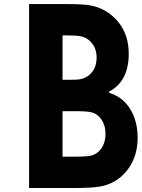

<svg xmlns="http://www.w3.org/2000/svg" viewBox="-20 -937 707 957"><path d="M320.3 -539.1Q369.1 -539.1 384.1 -543Q419.3 -551.4 440.4 -579.8Q461.6 -608.1 461.6 -649.7Q461.6 -690.8 440.1 -719.4Q418.6 -748 384.1 -755.9Q363.3 -760.4 320.3 -760.4H291.7V-539.1ZM524.1 -474Q591.1 -454.4 628.6 -394.2Q666 -334 666 -250Q666 -158.9 618.2 -94.1Q570.3 -29.3 494.1 -10.4Q452.5 0 355.5 0H125V-916.7H320.3Q404.3 -916.7 440.1 -908.2Q520.2 -889.3 571 -825.5Q621.7 -761.7 621.7 -669.3Q621.7 -531.9 524.1 -480.5ZM291.7 -382.8V-156.2H356.1Q414.7 -156.2 434.2 -161.5Q466.8 -169.9 486.3 -198.9Q505.9 -227.9 505.9 -269.5Q505.9 -311.2 486.3 -340.5Q466.8 -369.8 434.2 -377.6Q412.1 -382.8 356.1 -382.8Z"/></svg>

Font: TypoPRO Monoid
Style: Bold
Weight: 700
Width: 4
Monospace: yes
Designer: Andreas Larsen (@larsenwork)
Version: Version 0.61